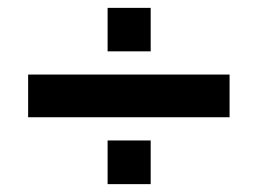

<svg xmlns="http://www.w3.org/2000/svg" viewBox="-20 -500 656 488"><path d="M51.5 -202V-310.5H563.5V-202ZM253.5 -32V-143H363V-32ZM253.5 -369.5V-480H363V-369.5Z"/></svg>

Font: Chivo Medium
Style: Regular
Weight: 500
Designer: Hector Gatti
Foundry: Omnibus-Type
Version: Version 2.002